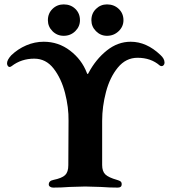

<svg xmlns="http://www.w3.org/2000/svg" viewBox="-20 -851 779 874"><path d="M12 0ZM202 -11Q202 -28 223 -32Q262 -40 276.5 -54Q291 -68 291 -99L292 -301Q293 -362 276 -428Q259 -494 224 -539Q189 -584 136 -584Q77 -584 33 -550Q27 -546 24 -546Q19 -546 15.5 -551Q12 -556 12 -563Q12 -578 31 -599Q61 -628 99.5 -644.5Q138 -661 179 -661Q246 -661 299 -620.5Q352 -580 375 -520Q377 -514 379 -514Q381 -514 383 -519Q416 -581 466 -621Q516 -661 575 -661Q647 -661 710 -601Q729 -584 729 -566Q729 -559 725 -554.5Q721 -550 716 -550Q711 -550 707 -553Q667 -588 606 -588Q553 -588 516.5 -543.5Q480 -499 462.5 -432.5Q445 -366 445 -301V-100Q445 -71 459.5 -57Q474 -43 513 -32Q524 -29 529 -25Q534 -21 534 -12Q534 3 516 3Q480 3 439 0Q387 -2 368 -2Q349 -2 297 0Q258 3 222 3Q214 3 208 -1Q202 -5 202 -11ZM198 -759Q198 -790 219 -810.5Q240 -831 270 -831Q302 -831 323 -810.5Q344 -790 344 -759Q344 -730 322.5 -709Q301 -688 270 -688Q240 -688 219 -709Q198 -730 198 -759ZM396 -759Q396 -790 417 -810.5Q438 -831 467 -831Q499 -831 520.5 -810.5Q542 -790 542 -759Q542 -730 520 -709Q498 -688 467 -688Q438 -688 417 -709Q396 -730 396 -759Z"/></svg>

Font: EB Garamond
Style: Bold
Weight: 700
Designer: Georg Duffner and Octavio Pardo
Foundry: Georg Duffner
Version: Version 1.000; ttfautohint (v1.6)